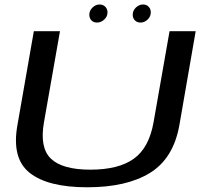

<svg xmlns="http://www.w3.org/2000/svg" viewBox="-20 -810 901 834"><path d="M359 3.5Q530 3.5 631.5 -59Q733 -121.5 759 -265.5L830 -674.5H716.5L647 -279Q627.5 -168 561.2 -120.5Q495 -73 372.5 -73Q251 -73 201.2 -120.8Q151.5 -168.5 171 -279L240.5 -674.5H127L55.5 -265.5Q30 -121.5 109.2 -59Q188.5 3.5 359 3.5ZM401.5 -712Q418.5 -712 432.8 -725Q447 -738 447 -756.5Q447 -771 437.2 -780.8Q427.5 -790.5 413 -790.5Q395.5 -790.5 381.8 -777.2Q368 -764 368 -746Q368 -731 377.2 -721.5Q386.5 -712 401.5 -712ZM590 -712Q607.5 -712 621.2 -725Q635 -738 635 -756.5Q635 -771 625.8 -780.8Q616.5 -790.5 601.5 -790.5Q584 -790.5 570.2 -777.2Q556.5 -764 556.5 -746Q556.5 -731 566 -721.5Q575.5 -712 590 -712Z"/></svg>

Font: Anybody Expanded
Style: Italic
Weight: 400
Width: 7
Italic angle: -10°
Version: Version 1.113;gftools[0.9.25]